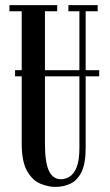

<svg xmlns="http://www.w3.org/2000/svg" viewBox="-20 -720 430 752"><path d="M196.5 12Q167.5 12 137 -1Q106.5 -14 85.8 -50.8Q65 -87.5 65 -158.5V-421H39V-445H65V-676H17V-700H204V-676H156V-445H291V-676H248V-700H362.5V-676H315.5V-445H368.5V-421H315.5V-141Q315.5 -80 299.5 -47Q283.5 -14 256.5 -1Q229.5 12 196.5 12ZM156 -157.5Q156 -84.5 171.5 -51.2Q187 -18 219 -18Q236 -18 252.5 -28Q269 -38 280 -64.5Q291 -91 291 -141V-421H156Z"/></svg>

Font: Imbue 50pt Medium
Style: Regular
Weight: 500
Designer: Tyler Finck
Foundry: Etcetera Type Company
Version: Version 1.102; ttfautohint (v1.8.3)